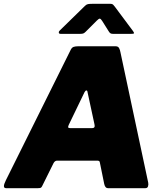

<svg xmlns="http://www.w3.org/2000/svg" viewBox="-36 -984 855 1004"><path d="M-4 0Q-15 0 -15.5 -10Q-16 -20 -5 -42L334 -724Q340 -736 349.5 -739Q359 -742 372 -742H569Q582 -742 587 -732Q592 -722 594 -710L739 -29Q741 -19 738 -9.5Q735 0 724 0H528Q514 0 509 -22L486 -135Q485 -144 473 -144H263Q251 -144 244 -131L184 -10Q181 -4 177 -2Q173 0 162 0H-4ZM446 -314Q463 -314 458 -334L422 -501Q421 -511 416 -511Q411 -511 406 -502L323 -330Q319 -320 321 -317Q323 -314 332 -314ZM532 -821 498 -875Q491 -886 486 -886.5Q481 -887 470 -876L412 -818Q405 -811 399.5 -809Q394 -807 384 -807H281Q272 -807 271.5 -813.5Q271 -820 277 -825L408 -953Q416 -961 424 -962.5Q432 -964 446 -964H541Q552 -964 557 -958Q562 -952 566 -947L660 -821Q667 -811 664 -809Q661 -807 650 -807H554Q545 -807 540.5 -810.5Q536 -814 532 -821Z"/></svg>

Font: Libre Franklin Black
Style: Italic
Weight: 900
Italic angle: -8°
Designer: Pablo Impallari, Rodrigo Fuenzalida, Nhung Nguyen
Foundry: Impallari Type
Version: Version 3.000